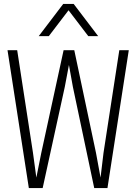

<svg xmlns="http://www.w3.org/2000/svg" viewBox="-20 -952 690 972"><path d="M126 0 18 -698H67L147 -178L164 -53L189 -178L302 -698H356L466 -178L489 -53L504 -178L584 -698H632L524 0H457L349 -512L329 -623L308 -512L196 0ZM176 -769 300 -932H353L477 -769H427L327 -900L227 -769Z"/></svg>

Font: Azeret Mono Thin Thin
Style: Regular
Weight: 250
Version: Version 1.002